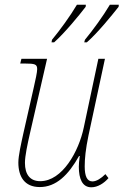

<svg xmlns="http://www.w3.org/2000/svg" viewBox="-20 -786 525 816"><path d="M341 -617 338 -606H349C394 -645 454 -719 484 -757L485 -766H447C418 -717 374 -657 341 -617ZM201 -617 199 -606H210C254 -645 315 -719 344 -757L345 -766H307C278 -717 234 -657 201 -617ZM368 10C395 10 422 -7 441 -29L428 -46C410 -28 390 -15 373 -15C350 -15 340 -37 340 -79C340 -112 344 -152 356 -210L426 -536H398L336 -244C315 -143 245 -16 151 -16C108 -16 86 -44 86 -94C86 -123 97 -174 107 -218L180 -536H71L66 -516H85C129 -516 138 -513 138 -492C138 -479 131 -447 123 -412L79 -218C70 -176 58 -125 58 -95C58 -37 83 9 149 9C218 9 270 -41 316 -123H319C316 -101 315 -88 315 -77C315 -26 330 10 368 10Z"/></svg>

Font: Noto Serif SemiCondensed Thin
Style: Italic
Weight: 100
Width: 4
Italic angle: -12°
Designer: Monotype Design Team
Foundry: Monotype Imaging Inc.
Version: Version 2.013